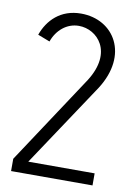

<svg xmlns="http://www.w3.org/2000/svg" viewBox="-82 -762 563 815"><g transform="rotate(10 199.5 -355.0)"><path d="M375 0V-52H89L329 -413C430 -571 344 -710 201 -710C113 -710 60 -655 37 -590L89 -570C107 -621 149 -657 201 -657C281 -657 362 -571 278 -438L24 -53V0Z"/></g></svg>

Font: Advent Pro
Style: Regular
Weight: 400
Designer: Andreas Kalpakidis
Foundry: Andreas Kalpakidis
Version: Version 2.002 2008